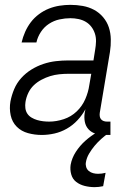

<svg xmlns="http://www.w3.org/2000/svg" viewBox="-20 -548 540 791"><path d="M152 8Q123 8 95.5 0.5Q68 -7 49 -26Q30 -45 24 -73Q18 -101 23 -130Q28 -156 38.5 -181Q49 -206 67.5 -226.5Q86 -247 109.5 -261.5Q133 -276 158.5 -284.5Q184 -293 210 -296Q236 -299 261 -299H365L372 -343Q375 -360 375.5 -377Q376 -394 371 -409.5Q366 -425 356.5 -437.5Q347 -450 333.5 -458Q320 -466 303.5 -469.5Q287 -473 270 -473Q248 -473 225 -468Q202 -463 182 -450Q162 -437 148.5 -416.5Q135 -396 130 -373H69Q74 -395 83.5 -416.5Q93 -438 107 -456.5Q121 -475 140.5 -489.5Q160 -504 181.5 -512.5Q203 -521 225.5 -524.5Q248 -528 270 -528Q296 -528 321 -523.5Q346 -519 367.5 -507.5Q389 -496 405 -477Q421 -458 428.5 -435Q436 -412 436.5 -386Q437 -360 433 -334L391 -83Q390 -76 391 -69Q392 -62 396 -57Q400 -52 406.5 -49.5Q413 -47 421 -47H435V8H412Q393 8 375 3Q357 -2 345 -15Q333 -28 329.5 -46Q326 -64 329 -83L332 -98Q319 -74 299.5 -53Q280 -32 255.5 -18Q231 -4 204.5 2Q178 8 152 8ZM183 -47Q212 -47 242.5 -57Q273 -67 296 -89Q319 -111 331.5 -140Q344 -169 348 -198L356 -244H262Q243 -244 224 -242Q205 -240 187 -234.5Q169 -229 151 -219.5Q133 -210 119 -196.5Q105 -183 96.5 -165Q88 -147 85 -128Q83 -115 84.5 -102.5Q86 -90 92.5 -80Q99 -70 110 -63.5Q121 -57 133 -53.5Q145 -50 157.5 -48.5Q170 -47 183 -47ZM370 223Q349 223 329 218Q309 213 294 201.5Q279 190 273.5 170.5Q268 151 271 131Q276 103 292.5 77.5Q309 52 331.5 32Q354 12 379.5 -3Q405 -18 432 -28L428 0Q412 11 397 24.5Q382 38 369.5 53Q357 68 347 85Q337 102 334 120Q332 130 335 140Q338 150 346 156.5Q354 163 364 165.5Q374 168 384 168Q392 168 399.5 167Q407 166 415 164L405 219Q396 221 387 222Q378 223 370 223Z"/></svg>

Font: Iosevka SS18 Light
Style: Italic
Weight: 300
Italic angle: -9°
Monospace: yes
Designer: Belleve Invis
Foundry: Belleve Invis
Version: Version 25.1.1; ttfautohint (v1.8.4)